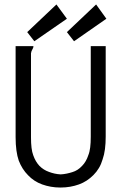

<svg xmlns="http://www.w3.org/2000/svg" viewBox="-20 -830 540 861"><path d="M50 -623V-215C50 -171 55 -136 64 -110C74 -84 88 -62 106 -44C123 -26 144 -12 169 -3C194 6 221 11 251 11C282 11 309 6 334 -3C359 -12 380 -26 399 -45C418 -64 432 -87 440 -115C450 -143 454 -177 454 -218V-623H387V-217C387 -181 384 -153 376 -134C370 -115 360 -98 348 -86C335 -72 321 -63 304 -58C288 -53 271 -49 252 -48C233 -49 216 -53 200 -59C183 -65 169 -74 157 -86C145 -99 136 -114 129 -134C122 -152 119 -179 119 -214V-591C120 -598 122 -604 126 -610C128 -614 130 -618 130 -621C130 -622 130 -623 129 -623ZM411 -810 280 -686 312 -645 457 -746ZM233 -810 102 -686 134 -645 280 -746Z"/></svg>

Font: Inconsolatazi4
Style: Regular
Weight: 400
Designer: Raph Levien, Kirill Tkachev
Foundry: Cyreal
Version: Version 1.013